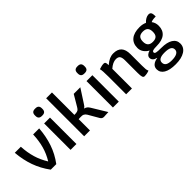

<svg xmlns="http://www.w3.org/2000/svg" viewBox="44 -1709 2826 2826"><g transform="rotate(-45 1456.5 -296.5)"><path d="M528 -550Q516 -392 470 -256.5Q424 -121 334 0H219Q129 -122 81 -257.5Q33 -393 20 -550H146Q153 -425 184 -319Q215 -213 278 -112Q339 -212 368 -317.5Q397 -423 402 -550Z M631 -550H753V0H631ZM619 -718V-731Q619 -798 686 -798H698Q765 -798 765 -731V-718Q765 -651 698 -651H686Q619 -651 619 -718Z M1418 0Q1407 0 1356 3Q1330 5 1324 5Q1303 5 1290 -3Q1277 -11 1267 -27L1172 -191Q1157 -217 1134 -228.5Q1111 -240 1068 -237L1035 -235V0H914V-791H1035V-324L1063 -325Q1095 -327 1111.5 -337.5Q1128 -348 1144 -376L1247 -550H1384L1252 -346Q1239 -324 1228.5 -311.5Q1218 -299 1201 -290Q1228 -283 1245.5 -269Q1263 -255 1277 -232Z M1513 -550H1635V0H1513ZM1501 -718V-731Q1501 -798 1568 -798H1580Q1647 -798 1647 -731V-718Q1647 -651 1580 -651H1568Q1501 -651 1501 -718Z M2267 -14Q2220 5 2168 5Q2147 5 2138.5 -18.5Q2130 -42 2130 -102V-366Q2130 -424 2111 -448.5Q2092 -473 2047 -473Q1982 -473 1909 -409V0H1788V-368Q1788 -498 1776 -534Q1834 -554 1874 -554Q1893 -554 1901 -540Q1909 -526 1909 -496V-484Q1959 -526 1998 -543Q2037 -560 2080 -560Q2166 -560 2208.5 -513.5Q2251 -467 2251 -372V-135Q2251 -81 2254 -57Q2257 -33 2267 -14Z M2906 -502Q2835 -502 2805 -485Q2841 -438 2841 -376Q2841 -282 2781.5 -233Q2722 -184 2607 -184Q2553 -184 2531 -176.5Q2509 -169 2509 -150Q2509 -131 2535.5 -124Q2562 -117 2637 -117Q2754 -117 2817.5 -77Q2881 -37 2881 36Q2881 115 2810.5 160Q2740 205 2617 205Q2495 205 2430 166.5Q2365 128 2365 57Q2365 12 2396.5 -16Q2428 -44 2489 -54V-57Q2451 -65 2430 -85.5Q2409 -106 2409 -136Q2409 -162 2430.5 -182Q2452 -202 2488 -211Q2441 -236 2414 -276Q2387 -316 2387 -364Q2387 -459 2448.5 -509.5Q2510 -560 2626 -560Q2689 -560 2738 -537Q2762 -565 2793 -582Q2824 -599 2851 -599Q2883 -599 2895 -577Q2907 -555 2906 -502ZM2717 -372Q2717 -428 2692 -453.5Q2667 -479 2613 -479Q2560 -479 2535 -453Q2510 -427 2510 -372Q2510 -319 2535.5 -293Q2561 -267 2613 -267Q2667 -267 2692 -292Q2717 -317 2717 -372ZM2489 42Q2489 83 2520.5 103Q2552 123 2617 123Q2688 123 2725.5 102.5Q2763 82 2763 42Q2763 2 2728.5 -16.5Q2694 -35 2621 -35Q2489 -35 2489 42Z"/></g></svg>

Font: Krub SemiBold
Style: Regular
Weight: 600
Version: Version 1.000; ttfautohint (v1.6)